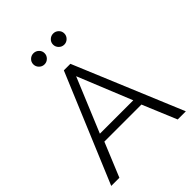

<svg xmlns="http://www.w3.org/2000/svg" viewBox="-253 -1050 1183 1183"><g transform="rotate(-45 338.0 -458.5)"><path d="M310 -710H367L663 0H592L499 -223H176L84 0H13ZM482 -277 338 -631 191 -277ZM203 -869Q203 -889 217.5 -903Q232 -917 252 -917Q272 -917 286.5 -903Q301 -889 301 -869Q301 -849 286.5 -834.5Q272 -820 252 -820Q232 -820 217.5 -834.5Q203 -849 203 -869ZM375 -869Q375 -889 389.5 -903Q404 -917 424 -917Q444 -917 458.5 -903Q473 -889 473 -869Q473 -849 458.5 -834.5Q444 -820 424 -820Q404 -820 389.5 -834.5Q375 -849 375 -869Z"/></g></svg>

Font: Rising Sun Light
Style: Regular
Weight: 300
Designer: Matt McInerney, Pablo Impallari, Rodrigo Fuenzalida (Raleway font), Stephen Hutchings (Greek), Cristiano Sobral (main ch
Foundry: The Rising Sun Project Authors
Version: Version 4.327; ttfautohint (v1.8.4.7-5d5b-dirty)